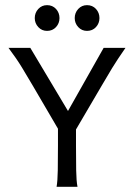

<svg xmlns="http://www.w3.org/2000/svg" viewBox="-20 -719 523 739"><path d="M203.1 -223.6 106 -389.6Q85 -425.8 64.2 -459.7Q43.5 -493.7 12.7 -534.7H96.7L268.1 -247.6ZM197.8 0Q201.7 -22 202.4 -63.5Q203.1 -105 203.1 -159.2V-262.7L272.5 -259.8V-159.2Q272.5 -105 273.2 -63.5Q273.9 -22 278.3 0ZM272.5 -220.7 217.8 -249.5 378.9 -534.7H462.9Q430.7 -488.3 411.6 -457Q392.6 -425.8 371.6 -389.6ZM161.1 -600.1Q141.1 -600.1 127.4 -614.7Q113.8 -629.4 113.8 -649.4Q113.8 -669.9 127.4 -684.6Q141.1 -699.2 161.1 -699.2Q182.1 -699.2 195.6 -684.6Q209 -669.9 209 -649.4Q209 -629.4 195.6 -614.7Q182.1 -600.1 161.1 -600.1ZM314.9 -600.1Q294.9 -600.1 281.2 -614.7Q267.6 -629.4 267.6 -649.4Q267.6 -669.9 281.2 -684.6Q294.9 -699.2 314.9 -699.2Q335.9 -699.2 349.4 -684.6Q362.8 -669.9 362.8 -649.4Q362.8 -629.4 349.4 -614.7Q335.9 -600.1 314.9 -600.1Z"/></svg>

Font: Harmattan
Style: Regular
Weight: 400
Designer: George W. Nuss III and SIL International
Foundry: SIL International
Version: Version 4.000